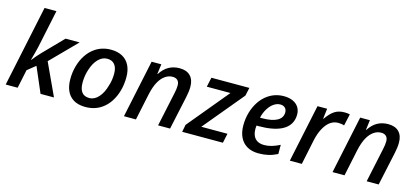

<svg xmlns="http://www.w3.org/2000/svg" viewBox="-62 -1243 3772 1737"><g transform="rotate(15 1824.0 -375.0)"><path d="M185.5 -759.8H296.9L222.2 -404.8Q209 -348.6 188.5 -275.9H191.4Q227.1 -321.3 262.2 -357.4L440.9 -541H572.8L337.4 -302.2L477.5 0H351.6L250.5 -235.4L173.8 -173.8L137.2 0H25.4Z M577.1 -199.7Q577.1 -264.2 593.8 -323.2Q610.4 -382.3 641.8 -429.4Q673.3 -476.6 716.3 -506.3Q781.7 -551.3 865.7 -551.3Q928.2 -551.3 972.4 -527.1Q1016.6 -502.9 1039.8 -456.8Q1063 -410.6 1063 -345.7Q1063 -279.8 1046.4 -219.7Q1029.8 -159.7 998.5 -112.1Q967.3 -64.5 924.3 -35.2Q859.9 9.8 773.4 9.8Q678.2 9.8 627.7 -44.4Q577.1 -98.6 577.1 -199.7ZM930.7 -235.8Q947.8 -286.6 947.8 -348.6Q947.8 -404.3 923.3 -433.8Q898.9 -463.4 853.5 -463.4Q807.6 -463.4 770.3 -425.3Q732.9 -387.2 711.9 -320.8Q692.4 -262.2 692.4 -198.2Q692.4 -77.6 786.1 -77.6Q834.5 -77.6 872.8 -120.4Q911.1 -163.1 930.7 -235.8Z M1247.1 -541H1337.9L1325.7 -447.3H1328.6Q1362.3 -499.5 1406.7 -524.7Q1451.2 -549.8 1508.8 -549.8Q1574.2 -549.8 1609.4 -513.9Q1644.5 -478 1644.5 -412.6Q1644.5 -369.1 1632.3 -313L1564.9 0H1452.6L1521 -321.3Q1530.3 -361.8 1530.3 -394.5Q1530.3 -425.3 1513.9 -441.9Q1497.6 -458.5 1466.3 -458.5Q1430.7 -458.5 1398.7 -436.8Q1366.7 -415 1343.3 -375.5Q1314.9 -328.1 1297.9 -250L1245.1 0H1132.8Z M1691.4 -68.4 2009.3 -452.1H1787.6L1807.1 -541H2162.6L2146 -464.8L1833.5 -88.9H2078.6L2059.6 0H1678.2Z M2197.3 -200.2Q2197.3 -263.2 2214.1 -321.5Q2231 -379.9 2262.7 -427.2Q2294.4 -474.6 2337.9 -504.4Q2403.3 -549.8 2485.4 -549.8Q2533.2 -549.8 2568.8 -533.9Q2604.5 -518.1 2623.5 -488.5Q2642.6 -459 2642.6 -419.4Q2642.6 -367.7 2618.2 -329.3Q2593.8 -291 2545.9 -267.1Q2467.8 -228.5 2335 -228.5H2313Q2311 -216.8 2311 -198.7Q2311 -138.7 2339.8 -107.4Q2368.7 -76.2 2423.8 -76.2Q2458.5 -76.2 2493.9 -86.2Q2529.3 -96.2 2570.3 -117.2V-31.2Q2526.9 -9.3 2485.6 0.2Q2444.3 9.8 2394.5 9.8Q2332.5 9.8 2288.3 -15.1Q2244.1 -40 2220.7 -87.4Q2197.3 -134.8 2197.3 -200.2ZM2533.7 -411.1Q2533.7 -436.5 2517.6 -452.6Q2501.5 -468.8 2472.7 -468.8Q2440.9 -468.8 2410.9 -447.8Q2380.9 -426.8 2358.2 -389.4Q2335.4 -352.1 2325.2 -305.7H2344.7Q2437.5 -305.7 2485.6 -332.8Q2533.7 -359.9 2533.7 -411.1Z M2800.8 -541H2891.1L2879.4 -444.8H2882.8Q2920.9 -500 2959 -525.1Q2997.1 -550.3 3052.2 -550.3Q3082 -550.3 3102.5 -544.9L3078.1 -435.1Q3054.2 -443.8 3021 -443.8Q2982.9 -443.8 2950.4 -421.9Q2918 -399.9 2892.6 -356Q2863.8 -307.1 2848.6 -238.8L2798.8 0H2686.5Z M3200.7 -541H3291.5L3279.3 -447.3H3282.2Q3315.9 -499.5 3360.4 -524.7Q3404.8 -549.8 3462.4 -549.8Q3527.8 -549.8 3563 -513.9Q3598.1 -478 3598.1 -412.6Q3598.1 -369.1 3585.9 -313L3518.6 0H3406.2L3474.6 -321.3Q3483.9 -361.8 3483.9 -394.5Q3483.9 -425.3 3467.5 -441.9Q3451.2 -458.5 3419.9 -458.5Q3384.3 -458.5 3352.3 -436.8Q3320.3 -415 3296.9 -375.5Q3268.6 -328.1 3251.5 -250L3198.7 0H3086.4Z"/></g></svg>

Font: Viking Open Sans Light
Style: Bold Italic
Weight: 600
Italic angle: -12°
Foundry: Ascender Corporation
Version: Version 2.000